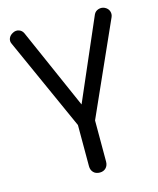

<svg xmlns="http://www.w3.org/2000/svg" viewBox="-114 -627 759 921"><g transform="rotate(-15 265.5 -166.5)"><path d="M266 0Q239 0 226 -29L18 -492Q11 -506 16.5 -520Q22 -534 38 -542Q53 -550 68 -545Q83 -540 90 -525L288 -75H245L440 -525Q447 -540 463 -545Q479 -550 494 -543Q510 -535 515 -520.5Q520 -506 514 -492L307 -29Q294 0 266 0ZM267 214Q247 214 235.5 202Q224 190 224 171V-57Q224 -76 235.5 -88Q247 -100 267 -100Q286 -100 297.5 -88Q309 -76 309 -57V171Q309 190 297.5 202Q286 214 267 214Z"/></g></svg>

Font: Comfortaa Medium
Style: Regular
Weight: 500
Designer: Johan Aakerlund
Foundry: Johan Aakerlund
Version: Version 3.104; ttfautohint (v1.8.1.43-b0c9)